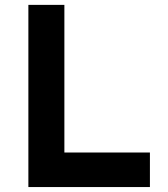

<svg xmlns="http://www.w3.org/2000/svg" viewBox="-20 -756 681 776"><path d="M94.7 -736.3H240.2V-139.6H585.9V0H94.7Z"/></svg>

Font: Josefin Sans CFJ
Style: Bold
Weight: 700
Designer: Santiago Orozco
Foundry: Typemade
Version: Version 2.001